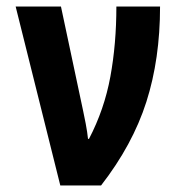

<svg xmlns="http://www.w3.org/2000/svg" viewBox="-20 -569 540 589"><path d="M165 0H290Q387 -125 429 -256.5Q471 -388 471 -549H337Q337 -434 318.5 -333.5Q300 -233 253 -143H250Q248 -163 243 -189.5Q238 -216 235 -229L167 -549H28Z"/></svg>

Font: Noto Sans Mono Condensed Extra
Style: Regular
Weight: 800
Width: 3
Designer: Monotype Design Team
Foundry: Monotype Imaging Inc.
Version: Version 1.900